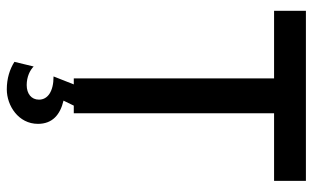

<svg xmlns="http://www.w3.org/2000/svg" viewBox="-202 -538 942 579"><g transform="rotate(90 269.5 -249.0)"><path d="M217 0H235L211 61C257 61 281 79 281 105C281 128 263 142 237 142C212 142 192 132 181 121L167 179C189 193 217 202 250 202C299 202 354 167 354 108C354 65 327 41 284 31L299 0H322V-604H526V-700H13V-604H217Z"/></g></svg>

Font: Fixel Display Medium
Style: Regular
Weight: 500
Designer: AlfaBravo + MacPaw
Foundry: Kyrylo Tkachov, Marchela Mozhyna, Serhii Makarenko, Maria Weinstein, Zakhar Kryvoshyya
Version: Version 1.211